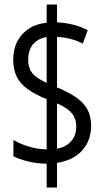

<svg xmlns="http://www.w3.org/2000/svg" viewBox="-20 -780 465 858"><path d="M188.5 58.1V-48.3Q144 -49.3 105.7 -58.6Q67.4 -67.9 40 -81.5V-154.3Q67.9 -137.7 107.4 -125.5Q147 -113.3 188.5 -112.3V-336.9Q135.7 -358.4 102.8 -382.3Q69.8 -406.2 54.4 -438Q39.1 -469.7 39.1 -514.2Q39.1 -560.5 57.9 -595.9Q76.7 -631.3 110.4 -652.8Q144 -674.3 188.5 -678.2V-759.8H234.9V-680.2Q272.9 -678.2 306.9 -669.7Q340.8 -661.1 372.1 -645.5L350.1 -585Q323.7 -598.6 295.9 -606Q268.1 -613.3 234.9 -615.2V-389.6Q286.1 -368.2 319.8 -345Q353.5 -321.8 370.4 -291.5Q387.2 -261.2 387.2 -218.3Q387.2 -152.3 347.4 -107.9Q307.6 -63.5 234.9 -52.2V58.1ZM234.9 -115.7Q276.9 -123.5 298.8 -149.9Q320.8 -176.3 320.8 -213.4Q320.8 -238.8 311.8 -257.1Q302.7 -275.4 283.9 -290Q265.1 -304.7 234.9 -317.9ZM188.5 -409.7V-614.3Q162.6 -610.4 144 -597.2Q125.5 -584 115.7 -563.2Q106 -542.5 106 -515.6Q106 -488.3 114.3 -469.7Q122.6 -451.2 140.6 -437.3Q158.7 -423.3 188.5 -409.7Z"/></svg>

Font: Open Sans Condensed
Style: Regular
Weight: 400
Width: 3
Designer: Monotype Design Team
Foundry: Monotype Imaging Inc.
Version: Version 3.000